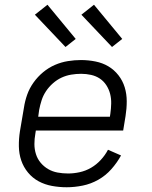

<svg xmlns="http://www.w3.org/2000/svg" viewBox="-20 -781 640 809"><path d="M261 8Q230 8 199.5 2.5Q169 -3 143 -17Q117 -31 98 -54Q79 -77 69.5 -105Q60 -133 59.5 -164.5Q59 -196 64 -228L81 -328Q85 -355 94.5 -382Q104 -409 121.5 -433.5Q139 -458 162 -477Q185 -496 211.5 -507.5Q238 -519 266 -523.5Q294 -528 321 -528Q352 -528 382 -522Q412 -516 436.5 -501.5Q461 -487 479 -464Q497 -441 505.5 -413Q514 -385 514 -354Q514 -323 509 -292L499 -231H131L129 -218Q125 -196 125 -174Q125 -152 131.5 -131.5Q138 -111 151.5 -95Q165 -79 183 -68.5Q201 -58 222.5 -54Q244 -50 267 -50Q291 -50 316 -55.5Q341 -61 363.5 -74Q386 -87 404.5 -107Q423 -127 435 -150L490 -126Q473 -95 449 -68Q425 -41 394 -23.5Q363 -6 328.5 1Q294 8 261 8ZM443 -289 445 -302Q448 -323 448.5 -344.5Q449 -366 444 -385.5Q439 -405 428 -422Q417 -439 400.5 -450Q384 -461 363.5 -465.5Q343 -470 322 -470Q301 -470 280 -466.5Q259 -463 239.5 -454Q220 -445 203 -430Q186 -415 174 -397Q162 -379 155.5 -359Q149 -339 145 -318L141 -289ZM452 -583 323 -719 376 -761 495 -617ZM256 -583 127 -719 180 -761 299 -617Z"/></svg>

Font: Iosevka Aile Light
Style: Italic
Weight: 300
Italic angle: -9°
Designer: Belleve Invis
Foundry: Belleve Invis
Version: Version 31.1.0; ttfautohint (v1.8.4)